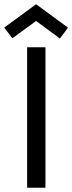

<svg xmlns="http://www.w3.org/2000/svg" viewBox="-65 -882 340 902"><path d="M62.5 -660H148.5V0H62.5ZM-7 -702 -45 -752.5 104.5 -862 254.5 -752 216.5 -701 104.5 -783.5Z"/></svg>

Font: League Spartan Thin
Style: Regular
Weight: 400
Version: Version 2.002